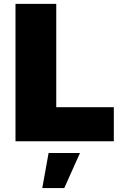

<svg xmlns="http://www.w3.org/2000/svg" viewBox="-20 -721 614 980"><path d="M59.1 -701.2H267.1V-173.8H561V0H59.1ZM228 60.1H388.2L308.1 238.8H195.8Z"/></svg>

Font: Montserrat arm ExtraBold
Style: Regular
Weight: 800
Designer: Julieta Ulanovsky
Foundry: Julieta Ulanovsky
Version: Version 6.000;PS 006.000;hotconv 1.0.88;makeotf.lib2.5.64775